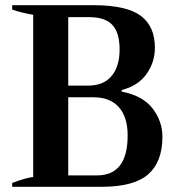

<svg xmlns="http://www.w3.org/2000/svg" viewBox="-20 -720 670 740"><path d="M27 -15Q78 -34 108 -38V-663Q65 -670 27 -683V-700H340Q467 -700 522 -659.5Q577 -619 577 -536Q577 -480 544.5 -434.5Q512 -389 449 -373V-367Q531 -351 568.5 -301.5Q606 -252 606 -193Q606 -96 551 -48Q496 0 371 0H27ZM319 -390Q379 -390 410 -427Q441 -464 441 -529Q441 -594 413 -624Q385 -654 323 -654H243V-390ZM354 -44Q472 -44 472 -198Q472 -269 438 -307Q404 -345 341 -345H243V-44Z"/></svg>

Font: Trirong SemiBold
Style: Regular
Weight: 600
Designer: Katatrad Team
Foundry: CadsonDemak
Version: Version 1.001